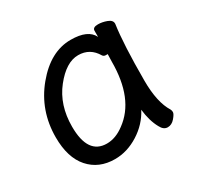

<svg xmlns="http://www.w3.org/2000/svg" viewBox="-118 -629 811 789"><g transform="rotate(-30 287.5 -234.0)"><path d="M220 -48Q262 -48 303 -79Q405 -153 405 -330L406 -365H397Q388 -365 383 -372Q354 -422 298 -422Q241 -422 185.5 -352Q130 -282 130 -180Q130 -48 220 -48ZM217 24Q141 24 95.5 -27.5Q50 -79 50 -175Q50 -302 128.5 -397Q207 -492 303 -492Q385 -492 407 -446V-475Q407 -491 432 -491Q452 -491 473.5 -483Q495 -475 495 -459V-457Q482 -368 482 -195Q482 -92 516 -38Q519 -32 519 -25Q519 -16 504 1.5Q489 19 470 19Q450 19 438 -5Q417 -43 411 -98Q383 -44 329 -10Q275 24 217 24Z"/></g></svg>

Font: LXGW WenKai Lite Medium
Style: Regular
Weight: 500
Designer: LXGW / Fontworks Inc.
Foundry: LXGW / Fontworks Inc.
Version: Version 1.511; March 25, 2025